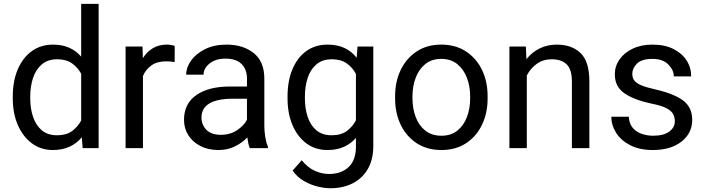

<svg xmlns="http://www.w3.org/2000/svg" viewBox="-20 -770 3667 998"><path d="M46.4 -258.3V-268.6Q46.4 -349.1 72.5 -409.9Q98.6 -470.7 145.5 -504.4Q192.4 -538.1 255.4 -538.1Q303.2 -538.1 339.6 -522Q376 -505.9 401.9 -475.6V-750H492.7V0H409.7L405.3 -56.6Q379.4 -24.9 341.8 -7.6Q304.2 9.8 254.4 9.8Q192.4 9.8 145.5 -25.1Q98.6 -60.1 72.5 -120.6Q46.4 -181.2 46.4 -258.3ZM137.2 -268.6V-258.3Q137.2 -206.1 151.9 -162.4Q166.5 -118.7 197.3 -92.8Q228 -66.9 276.9 -66.9Q324.2 -66.9 354 -88.4Q383.8 -109.9 401.9 -143.6V-386.7Q384.3 -419.4 354.2 -440.7Q324.2 -461.9 277.8 -461.9Q228.5 -461.9 197.5 -435.5Q166.5 -409.2 151.9 -365.2Q137.2 -321.3 137.2 -268.6Z M888.2 -531.2 887.7 -447.3Q867.7 -451.2 843.8 -451.2Q797.4 -451.2 767.6 -430.4Q737.8 -409.7 723.1 -375V0H632.8V-528.3H720.7L722.7 -467.8Q742.7 -500 773.7 -519Q804.7 -538.1 848.1 -538.1Q857.9 -538.1 870.6 -535.9Q883.3 -533.7 888.2 -531.2Z M1278.3 0Q1273.9 -9.8 1270.8 -24.7Q1267.6 -39.6 1265.6 -55.7Q1240.2 -28.8 1202.1 -9.5Q1164.1 9.8 1115.2 9.8Q1061.5 9.8 1021.2 -11.2Q981 -32.2 958.7 -67.6Q936.5 -103 936.5 -147Q936.5 -231.9 1001 -276.1Q1065.4 -320.3 1174.3 -320.3H1263.7V-362.3Q1263.7 -409.2 1235.6 -437.3Q1207.5 -465.3 1152.3 -465.3Q1101.1 -465.3 1069.6 -440.2Q1038.1 -415 1038.1 -381.8H947.8Q947.8 -419.9 973.6 -455.8Q999.5 -491.7 1046.6 -514.9Q1093.8 -538.1 1157.7 -538.1Q1243.7 -538.1 1298.8 -494.1Q1354 -450.2 1354 -361.3V-115.2Q1354 -88.9 1358.6 -59.1Q1363.3 -29.3 1372.6 -7.8V0ZM1128.4 -69.3Q1177.2 -69.3 1213.1 -93.8Q1249 -118.2 1263.7 -147.9V-256.8H1189Q1111.3 -256.8 1069.3 -232.7Q1027.3 -208.5 1027.3 -159.2Q1027.3 -121.6 1052.7 -95.5Q1078.1 -69.3 1128.4 -69.3Z M1474.6 -258.3V-268.6Q1474.6 -349.1 1500 -409.9Q1525.4 -470.7 1572 -504.4Q1618.7 -538.1 1683.1 -538.1Q1733.4 -538.1 1770.8 -520.5Q1808.1 -502.9 1834 -469.7L1838.4 -528.3H1920.4V-11.2Q1920.4 58.6 1892.1 107.9Q1863.8 157.2 1813.2 182.9Q1762.7 208.5 1696.8 208.5Q1669.4 208.5 1632.6 200Q1595.7 191.4 1560.3 171.1Q1524.9 150.9 1501 116.7L1548.3 63Q1581.5 103 1617.9 118.7Q1654.3 134.3 1689.9 134.3Q1753.9 134.3 1792 98.4Q1830.1 62.5 1830.1 -6.8V-53.2Q1804.2 -22.9 1767.3 -6.6Q1730.5 9.8 1682.1 9.8Q1618.7 9.8 1572 -25.1Q1525.4 -60.1 1500 -120.6Q1474.6 -181.2 1474.6 -258.3ZM1564.9 -268.6V-258.3Q1564.9 -206.1 1579.3 -162.4Q1593.8 -118.7 1624.5 -92.8Q1655.3 -66.9 1704.1 -66.9Q1752.4 -66.9 1782.5 -88.9Q1812.5 -110.8 1830.1 -145V-385.7Q1813 -418.5 1782.7 -440.2Q1752.4 -461.9 1705.1 -461.9Q1655.8 -461.9 1624.8 -435.5Q1593.8 -409.2 1579.3 -365.2Q1564.9 -321.3 1564.9 -268.6Z M2033.7 -258.3V-269.5Q2033.7 -346.2 2063 -406.7Q2092.3 -467.3 2146 -502.7Q2199.7 -538.1 2273.4 -538.1Q2348.1 -538.1 2402.1 -502.7Q2456.1 -467.3 2485.4 -406.7Q2514.6 -346.2 2514.6 -269.5V-258.3Q2514.6 -182.1 2485.4 -121.3Q2456.1 -60.5 2402.3 -25.4Q2348.6 9.8 2274.4 9.8Q2200.2 9.8 2146.2 -25.4Q2092.3 -60.5 2063 -121.3Q2033.7 -182.1 2033.7 -258.3ZM2124 -269.5V-258.3Q2124 -206.1 2140.6 -161.9Q2157.2 -117.7 2190.7 -91.1Q2224.1 -64.5 2274.4 -64.5Q2324.2 -64.5 2357.4 -91.1Q2390.6 -117.7 2407.2 -161.9Q2423.8 -206.1 2423.8 -258.3V-269.5Q2423.8 -321.3 2407 -365.5Q2390.1 -409.7 2356.9 -436.8Q2323.7 -463.9 2273.4 -463.9Q2223.6 -463.9 2190.4 -436.8Q2157.2 -409.7 2140.6 -365.5Q2124 -321.3 2124 -269.5Z M2847.2 -461.9Q2803.7 -461.9 2770.5 -438.5Q2737.3 -415 2718.3 -377.4V0H2627.9V-528.3H2713.4L2716.3 -462.4Q2744.6 -498 2784.7 -518.1Q2824.7 -538.1 2874 -538.1Q2952.1 -538.1 2997.8 -494.1Q3043.5 -450.2 3043.5 -346.2V0H2952.6V-347.2Q2952.6 -409.2 2925.5 -435.5Q2898.4 -461.9 2847.2 -461.9Z M3487.8 -140.1Q3487.8 -159.7 3479.2 -176.5Q3470.7 -193.4 3444.6 -207.3Q3418.5 -221.2 3366.2 -231.4Q3277.8 -250 3226.8 -284.4Q3175.8 -318.8 3175.8 -383.8Q3175.8 -425.8 3200 -460.7Q3224.1 -495.6 3268.3 -516.8Q3312.5 -538.1 3371.6 -538.1Q3435.1 -538.1 3480 -515.6Q3524.9 -493.2 3548.8 -455.8Q3572.8 -418.5 3572.8 -373H3482.4Q3482.4 -405.8 3453.9 -434.8Q3425.3 -463.9 3371.6 -463.9Q3315.4 -463.9 3291 -439.5Q3266.6 -415 3266.6 -386.2Q3266.6 -366.7 3276.4 -352.5Q3286.1 -338.4 3312.3 -327.1Q3338.4 -315.9 3388.2 -304.7Q3485.8 -282.2 3532 -246.6Q3578.1 -210.9 3578.1 -147Q3578.1 -77.6 3522.2 -33.9Q3466.3 9.8 3374 9.8Q3304.2 9.8 3255.9 -15.1Q3207.5 -40 3182.6 -79.6Q3157.7 -119.1 3157.7 -163.1H3248.5Q3250.5 -126 3270 -104.2Q3289.6 -82.5 3317.9 -73.5Q3346.2 -64.5 3374 -64.5Q3429.2 -64.5 3458.5 -85.9Q3487.8 -107.4 3487.8 -140.1Z"/></svg>

Font: Vazirmatn UI FD
Style: Regular
Weight: 400
Designer: Saber Rastikerdar
Foundry: Saber Rastikerdar
Version: Version 33.003